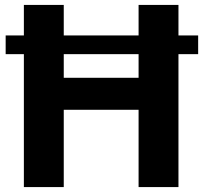

<svg xmlns="http://www.w3.org/2000/svg" viewBox="-20 -760 825 780"><path d="M3 -616H77V-740H239V-616H543V-740H705V-616H785V-540H705V0H543V-314H239V0H77V-540H3ZM543 -444V-540H239V-444Z"/></svg>

Font: Encode Sans Narrow
Style: Bold
Weight: 700
Designer: Pablo Impallari, Andres Torresi
Foundry: Pablo Impallari, Andres Torresi
Version: Version 1.000; ttfautohint (v1.00) -l 8 -r 50 -G 200 -x 14 -